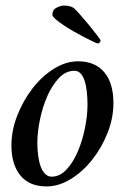

<svg xmlns="http://www.w3.org/2000/svg" viewBox="-20 -663 468 689"><path d="M247 -409Q216 -409 191.5 -383Q167 -357 150 -318.5Q133 -280 123.5 -234.5Q114 -189 114 -150Q114 -126 117 -104Q120 -82 126 -65.5Q132 -49 142 -39Q152 -29 165 -29Q195 -29 219 -55Q243 -81 259.5 -120Q276 -159 285 -204Q294 -249 294 -287Q294 -312 291.5 -334.5Q289 -357 283.5 -373.5Q278 -390 269 -399.5Q260 -409 247 -409ZM260 -443Q321 -443 354 -404Q387 -365 387 -293Q387 -239 366 -186Q345 -133 311 -90Q277 -47 234 -20.5Q191 6 147 6Q85 6 53 -33.5Q21 -73 21 -141Q21 -195 42 -248.5Q63 -302 96.5 -345.5Q130 -389 173 -416Q216 -443 260 -443ZM332 -507Q328 -507 314.5 -513.5Q301 -520 282.5 -529.5Q264 -539 244 -550.5Q224 -562 207 -573.5Q190 -585 179 -594.5Q168 -604 168 -610Q168 -628 183 -635.5Q198 -643 209 -643Q232 -643 245 -634Q251 -629 267 -611Q283 -593 299 -573.5Q315 -554 328 -537Q341 -520 341 -517Q341 -514 337.5 -510.5Q334 -507 332 -507Z"/></svg>

Font: Vermiglione Medium
Style: Italic
Weight: 500
Italic angle: -11°
Version: Version 1.000